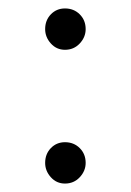

<svg xmlns="http://www.w3.org/2000/svg" viewBox="-20 -425 310 455"><path d="M134 10Q114 10 100.5 -5Q87 -20 87 -39Q87 -60 100.5 -74Q114 -88 134 -88Q155 -88 169 -74Q183 -60 183 -39Q183 -20 169 -5Q155 10 134 10ZM134 -307Q114 -307 100.5 -322Q87 -337 87 -356Q87 -377 100.5 -391Q114 -405 134 -405Q155 -405 169 -391Q183 -377 183 -356Q183 -337 169 -322Q155 -307 134 -307Z"/></svg>

Font: Outfit Thin ExtraLight
Style: Regular
Weight: 250
Version: Version 1.100;gftools[0.9.27]